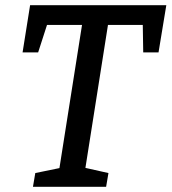

<svg xmlns="http://www.w3.org/2000/svg" viewBox="-20 -720 661 740"><path d="M107 0 116 -53 223 -75 207 -59 299 -642 317 -624H142L168 -645L127 -518H67L96 -700H621L591 -518H532L530 -642L550 -624H374L399 -642L307 -59L300 -75L398 -53L389 0Z"/></svg>

Font: Bitter Thin Medium
Style: Italic
Weight: 500
Italic angle: -9°
Version: Version 3.021